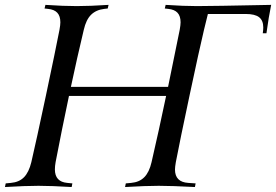

<svg xmlns="http://www.w3.org/2000/svg" viewBox="-20 -752 1110 772"><path d="M772 -727.5Q831.5 -727.5 1070.3 -732.4Q1060.5 -685.1 1051.3 -618.2H1036.6L1038.1 -631.3Q1038.6 -634.8 1038.6 -641.6Q1038.6 -669.4 1022 -682.6Q1005.4 -695.8 967.8 -695.8H815.9Q808.6 -667 800.3 -632.3Q781.2 -552.2 742.2 -368.4Q703.1 -184.6 687 -100.1Q683.6 -80.6 683.6 -70.3Q683.6 -20 736.8 -16.6L766.6 -14.6L763.7 0Q670.9 -4.9 618.2 -4.9Q565.4 -4.9 482.9 0L485.8 -14.6L507.3 -16.6Q540.5 -19.5 560.3 -39.6Q580.1 -59.6 589.4 -100.1Q619.1 -228.5 647.9 -366.2H257.3Q227.5 -225.1 203.6 -100.1Q200.7 -84 200.7 -70.8Q200.7 -21 250.5 -16.6L271 -14.6L268.1 0Q187 -4.9 134.8 -4.9Q81.5 -4.9 0 0L2.9 -14.6L23.9 -16.6Q57.1 -19.5 76.7 -39.6Q96.2 -59.6 106 -100.1Q125.5 -183.6 164.6 -367.7Q203.6 -551.8 219.2 -632.3Q222.7 -651.9 222.7 -662.1Q222.7 -687.5 210.4 -700.7Q198.2 -713.9 172.9 -716.3L159.2 -717.8L162.6 -732.4Q235.8 -727.5 288.6 -727.5Q340.3 -727.5 416.5 -732.4L413.1 -717.8L399.4 -716.3Q366.2 -712.4 346.2 -692.6Q326.2 -672.9 316.9 -632.3Q290 -520 265.1 -402.8H655.8Q694.8 -591.3 702.6 -632.3Q706.1 -651.9 706.1 -662.1Q706.1 -687.5 693.8 -700.7Q681.6 -713.9 656.2 -716.3L642.6 -717.8L646 -732.4Q719.2 -727.5 772 -727.5Z"/></svg>

Font: Flanker
Style: Italic
Weight: 400
Italic angle: -12°
Designer: Flanker
Version: Version 2.027